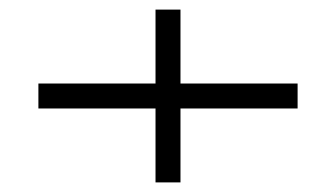

<svg xmlns="http://www.w3.org/2000/svg" viewBox="-20 -500 700 400"><path d="M304 -480H356V-120H304ZM60 -274V-326H600V-274Z"/></svg>

Font: Kalnia Expanded SemiBold
Style: Regular
Weight: 600
Width: 7
Designer: Frida Medrano
Foundry: Frida Medrano
Version: Version 1.105